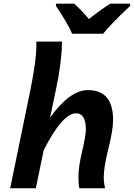

<svg xmlns="http://www.w3.org/2000/svg" viewBox="-20 -1003 713 1023"><path d="M539.6 0H402.8Q397.9 -19 397.9 -63Q397.9 -113.3 417.7 -197.3Q437.5 -281.2 437.5 -313.5Q437.5 -399.4 384.8 -399.4Q313 -399.4 212.9 -203.1L170.9 0H34.2L143.6 -531.7Q157.2 -601.6 165 -656.2Q173.8 -718.3 173.8 -764.2L173.3 -781.2H310.1V-771.5Q310.1 -711.4 292 -597.2Q286.1 -561 246.6 -376Q351.6 -522.9 448.7 -522.9Q582.5 -522.9 582.5 -363.8Q582.5 -310.5 557.6 -211.2Q532.7 -111.8 532.7 -57.1Q532.7 -32.2 539.6 0ZM529.3 -823.2H364.3Q353.5 -849.6 328.1 -892.8Q302.7 -936 278.3 -971.2V-983.4H375Q405.8 -957.5 454.1 -901.4Q510.3 -947.3 567.4 -983.4H673.3V-971.2Q569.8 -874.5 529.3 -823.2Z"/></svg>

Font: Cadman
Style: Bold Italic
Weight: 700
Italic angle: -12°
Designer: Paul James MIller
Foundry: High-Logic / Made with FontCreator
Version: Version 2.114;March 28, 2021;FontCreator 13.0.0.2683 64-bit